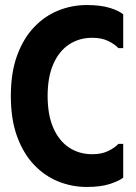

<svg xmlns="http://www.w3.org/2000/svg" viewBox="-20 -731 540 762"><path d="M23 -350Q23 -443 48 -511Q73 -579 115.5 -623.5Q158 -668 212 -689.5Q266 -711 324 -711Q380 -711 416.5 -699.5Q453 -688 469 -674V-540H450Q436 -555 410 -568Q384 -581 346 -581Q294 -581 254 -554.5Q214 -528 191.5 -476.5Q169 -425 169 -350Q169 -275 191.5 -223.5Q214 -172 254 -145.5Q294 -119 346 -119Q384 -119 410 -132Q436 -145 450 -160H469V-26Q453 -13 416.5 -1Q380 11 324 11Q266 11 212 -10.5Q158 -32 115.5 -76.5Q73 -121 48 -189Q23 -257 23 -350Z"/></svg>

Font: Phudu Light SemiBold
Style: Regular
Weight: 600
Version: Version 1.005;gftools[0.9.23]